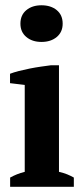

<svg xmlns="http://www.w3.org/2000/svg" viewBox="-20 -719 318 739"><path d="M264.2 0H19V-35.6Q32.7 -43 45.4 -48.1Q58.1 -53.2 75.2 -57.6V-392.1L18.6 -398.9V-435.1Q32.2 -440.4 52.2 -445.6Q72.3 -450.7 94.2 -455.1Q116.2 -459.5 137.9 -462.6Q159.7 -465.8 175.8 -467.8H207V-57.6Q225.6 -53.2 238.3 -48.1Q251 -43 264.2 -35.6ZM58.6 -627.9Q58.6 -661.1 81.3 -679.9Q104 -698.7 139.6 -698.7Q175.8 -698.7 198.5 -679.9Q221.2 -661.1 221.2 -627.9Q221.2 -595.7 198.5 -576.7Q175.8 -557.6 139.6 -557.6Q104 -557.6 81.3 -576.7Q58.6 -595.7 58.6 -627.9Z"/></svg>

Font: PT Astra Serif
Style: Bold
Weight: 700
Designer: A.Korolkova, I. Chaeva
Foundry: ParaType Ltd
Version: Version 1.002